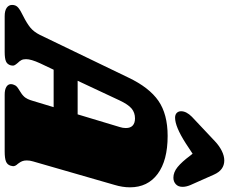

<svg xmlns="http://www.w3.org/2000/svg" viewBox="-138 -858 955 800"><g transform="rotate(90 339.0 -457.5)"><path d="M611 -118Q607 -105 607 -92Q607 -81 610 -73.5Q613 -66 616.5 -61.5Q620 -57 621 -55Q631 -45 631 -35Q631 -33 629 -25Q625 -11 611.5 -5.5Q598 0 570 0H333Q312 0 300.5 -7Q289 -14 289 -26Q289 -32 292 -39Q295 -47 300.5 -51.5Q306 -56 316 -62Q332 -71 342 -82Q352 -93 359 -118L385 -204H229L202 -147Q185 -110 185 -89Q185 -77 189 -69.5Q193 -62 201 -54Q208 -46 210.5 -40.5Q213 -35 211 -26Q207 -11 194.5 -5.5Q182 0 155 0H6Q-17 0 -29 -8.5Q-41 -17 -41 -31Q-41 -47 -29.5 -56.5Q-18 -66 5 -77Q35 -92 53 -106.5Q71 -121 84 -147L262 -516Q303 -602 358.5 -640.5Q414 -679 505 -679Q607 -679 663 -637.5Q719 -596 719 -522Q719 -491 709 -458ZM415 -304 468 -480Q472 -492 472 -505Q472 -524 461.5 -533.5Q451 -543 432 -543Q408 -543 391 -529Q374 -515 357 -479L275 -304ZM717 -741Q717 -723 706 -713Q695 -703 679 -703Q656 -703 634.5 -720.5Q613 -738 587 -773L579 -783L535 -754Q466 -710 429 -710Q416 -710 409 -717Q402 -724 402 -735Q402 -757 425 -780L527 -876Q546 -894 567 -904.5Q588 -915 607 -915Q647 -915 666 -872L710 -773Q717 -756 717 -741Z"/></g></svg>

Font: Shrikhand
Style: Regular
Weight: 400
Italic angle: -14°
Designer: Jonny Pinhorn
Foundry: Jonny Pinhorn
Version: Version 1.001;PS 1.001;hotconv 1.0.88;makeotf.lib2.5.647800